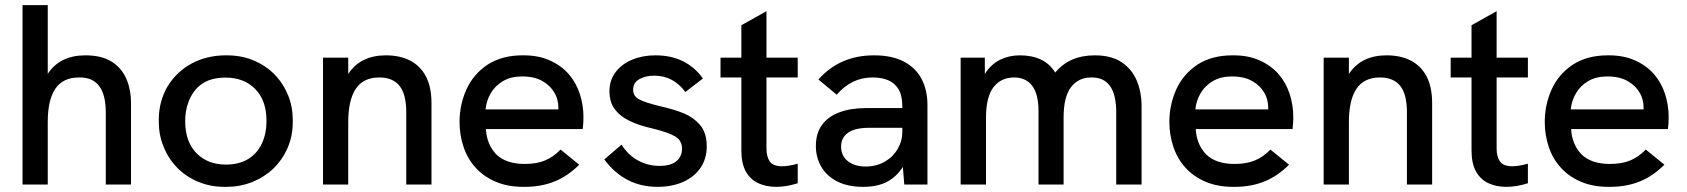

<svg xmlns="http://www.w3.org/2000/svg" viewBox="-20 -717 6554 746"><path d="M489 0H391V-280Q391 -418.5 286.5 -416Q225 -416 195.2 -372.5Q165.5 -329 165.5 -242.5V0H67.5V-697H165.5V-430Q212.5 -502 312 -502Q373 -502 412 -478.5Q451 -455 470 -412.8Q489 -370.5 489 -315.5Z M861 9H853Q797 9 750.5 -10.5Q702.5 -30.5 668.5 -65.5Q634 -100.5 615.5 -147.5Q597 -192 597 -243V-252.5Q597 -288 605.5 -319.5Q614.5 -353.5 631.5 -382Q648.5 -410 672.5 -432.5Q696 -455 725 -470.5Q754 -486 787.5 -494Q821 -502 857 -502H861Q918 -502 964.5 -482.5Q1012.5 -462.5 1046.5 -428Q1080.5 -393 1099.5 -346.5Q1117.5 -302 1117.5 -251V-243Q1117.5 -188.5 1097.5 -142.5Q1077 -95.5 1041.5 -61.5Q1006 -28 958.5 -9Q912 9 861 9ZM857 -77.5Q909.5 -77.5 944.8 -99.5Q980 -121.5 997.8 -160Q1015.5 -198.5 1015.5 -247Q1015.5 -326.5 971.8 -371Q928 -415.5 857 -415.5Q798.5 -415.5 762.8 -389.8Q727 -364 710.5 -315.5Q699.5 -284 699.5 -247Q699.5 -166.5 743.2 -122Q787 -77.5 857 -77.5Z M1656.5 0H1558.5V-280Q1558.5 -350.5 1532.5 -383.2Q1506.5 -416 1454 -416Q1391.5 -416 1362.2 -371.8Q1333 -327.5 1333 -242.5V0H1235V-493H1333V-429.5Q1380.5 -502 1479.5 -502Q1533.5 -502 1573.2 -481.8Q1613 -461.5 1634.8 -420.2Q1656.5 -379 1656.5 -315.5Z M2018.5 9H2014Q1953 9 1907 -10.5Q1859.5 -30.5 1828 -65.5Q1796.5 -100 1781 -146.5Q1765.5 -192.5 1765.5 -243.5Q1765.5 -309 1792 -369Q1819 -429 1875.5 -466.5Q1931.5 -502 2010 -502H2014.5Q2071.5 -502 2114.5 -483Q2159 -463.5 2188.5 -430.5Q2218 -397 2232.5 -353Q2247 -309.5 2247 -260.5Q2247 -239.5 2244 -215.5H1868Q1871 -156 1908.5 -117Q1946.5 -80 2019 -80Q2065 -80 2097.5 -93.5Q2130.5 -107 2158 -136L2230.5 -77Q2184.5 -31.5 2133.5 -11.5Q2082.5 9 2018.5 9ZM2149.5 -292V-299Q2149.5 -329 2135.5 -355H2135Q2119.5 -383.5 2088 -401.8Q2056.5 -420 2008.5 -420Q1965.5 -420 1935 -402.2Q1904.5 -384.5 1887.2 -355.5Q1870 -326.5 1866.5 -292Z M2534.5 9Q2407 9 2328 -97.5L2395 -155Q2421 -114 2459.5 -93.2Q2498 -72.5 2541.5 -72.5Q2587 -72.5 2608.5 -91Q2630 -109.5 2630 -139Q2630 -171 2603.5 -186.8Q2577 -202.5 2516.5 -217.5Q2408.5 -241.5 2372.5 -288Q2348 -316 2348 -362.5Q2348 -405.5 2372 -437Q2396 -468.5 2436.5 -485.2Q2477 -502 2526 -502Q2588 -502 2634.2 -478.8Q2680.5 -455.5 2711 -412L2643 -359.5Q2596 -423 2522.5 -423Q2488.5 -423 2464.2 -409.5Q2440 -396 2440 -368.5Q2440 -343.5 2463.2 -331Q2486.5 -318.5 2544 -304.5Q2601.5 -291.5 2638.2 -276Q2675 -260.5 2699.5 -232Q2726 -201 2726 -149Q2726 -100 2701.5 -64.5Q2677 -29 2633.8 -10Q2590.5 9 2534.5 9Z M2996 9Q2957 9 2926.2 -5.2Q2895.5 -19.5 2878 -50.5Q2860.5 -81.5 2860.5 -132V-416H2779.5V-493H2860.5V-619L2958 -673.5V-493H3079.5V-416H2958V-140.5Q2958 -108.5 2970.8 -89.8Q2983.5 -71 3019 -71Q3043.5 -71 3079.5 -81V-5Q3035 9 2996 9Z M3334 9Q3274 9 3233 -12Q3192 -33 3171 -69Q3150 -105 3150 -149.5Q3150 -199.5 3174.2 -232.2Q3198.5 -265 3242.2 -281Q3286 -297 3345 -297H3486Q3486 -327.5 3480.5 -348.5Q3475 -369.5 3457.5 -387.5Q3429 -416 3369.5 -416Q3288.5 -416 3231 -349L3160 -408Q3242.5 -502 3376 -502Q3446.5 -502 3492.5 -477.5Q3538.5 -453 3561 -409.8Q3583.5 -366.5 3583.5 -309.5V0H3493.5L3488 -68.5Q3463.5 -30 3426.2 -10.5Q3389 9 3334 9ZM3342.5 -70Q3385.5 -70 3417.8 -88.8Q3450 -107.5 3468 -138.5Q3486 -169.5 3486 -206V-220.5H3358.5Q3301.5 -220.5 3274.8 -201.2Q3248 -182 3248 -148Q3248 -110.5 3275 -90.2Q3302 -70 3342.5 -70Z M4415.5 0H4317V-280.5Q4317 -418 4219.5 -416Q4170 -416 4141.2 -378.2Q4112.5 -340.5 4112.5 -259.5V0H4015V-285.5Q4015 -352 3990.2 -384Q3965.5 -416 3920.5 -416Q3869 -416 3840 -378Q3811 -340 3811 -259.5V0H3712.5V-493H3806.5V-430Q3831.5 -468.5 3866.5 -485.2Q3901.5 -502 3942 -502Q4039 -502 4080 -435Q4135 -502 4233.5 -502Q4298 -502 4338 -475.2Q4378 -448.5 4396.8 -403.8Q4415.5 -359 4415.5 -304Z M4776.5 9H4772Q4711 9 4665 -10.5Q4617.5 -30.5 4586 -65.5Q4554.5 -100 4539 -146.5Q4523.5 -192.5 4523.5 -243.5Q4523.5 -309 4550 -369Q4577 -429 4633.5 -466.5Q4689.5 -502 4768 -502H4772.5Q4829.5 -502 4872.5 -483Q4917 -463.5 4946.5 -430.5Q4976 -397 4990.5 -353Q5005 -309.5 5005 -260.5Q5005 -239.5 5002 -215.5H4626Q4629 -156 4666.5 -117Q4704.5 -80 4777 -80Q4823 -80 4855.5 -93.5Q4888.5 -107 4916 -136L4988.5 -77Q4942.5 -31.5 4891.5 -11.5Q4840.5 9 4776.5 9ZM4907.5 -292V-299Q4907.5 -329 4893.5 -355H4893Q4877.5 -383.5 4846 -401.8Q4814.5 -420 4766.5 -420Q4723.5 -420 4693 -402.2Q4662.5 -384.5 4645.2 -355.5Q4628 -326.5 4624.5 -292Z M5544.5 0H5446.5V-280Q5446.5 -350.5 5420.5 -383.2Q5394.5 -416 5342 -416Q5279.5 -416 5250.2 -371.8Q5221 -327.5 5221 -242.5V0H5123V-493H5221V-429.5Q5268.5 -502 5367.5 -502Q5421.5 -502 5461.2 -481.8Q5501 -461.5 5522.8 -420.2Q5544.5 -379 5544.5 -315.5Z M5833 9Q5794 9 5763.2 -5.2Q5732.5 -19.5 5715 -50.5Q5697.5 -81.5 5697.5 -132V-416H5616.5V-493H5697.5V-619L5795 -673.5V-493H5916.5V-416H5795V-140.5Q5795 -108.5 5807.8 -89.8Q5820.5 -71 5856 -71Q5880.5 -71 5916.5 -81V-5Q5872 9 5833 9Z M6235 9H6230.5Q6169.5 9 6123.5 -10.5Q6076 -30.5 6044.5 -65.5Q6013 -100 5997.5 -146.5Q5982 -192.5 5982 -243.5Q5982 -309 6008.5 -369Q6035.5 -429 6092 -466.5Q6148 -502 6226.5 -502H6231Q6288 -502 6331 -483Q6375.5 -463.5 6405 -430.5Q6434.5 -397 6449 -353Q6463.5 -309.5 6463.5 -260.5Q6463.5 -239.5 6460.5 -215.5H6084.5Q6087.5 -156 6125 -117Q6163 -80 6235.5 -80Q6281.5 -80 6314 -93.5Q6347 -107 6374.5 -136L6447 -77Q6401 -31.5 6350 -11.5Q6299 9 6235 9ZM6366 -292V-299Q6366 -329 6352 -355H6351.5Q6336 -383.5 6304.5 -401.8Q6273 -420 6225 -420Q6182 -420 6151.5 -402.2Q6121 -384.5 6103.8 -355.5Q6086.5 -326.5 6083 -292Z"/></svg>

Font: Acari Sans Neue SemiBold
Style: Regular
Weight: 600
Designer: Alfredo Marco Pradil (font), Cristiano Sobral (main changes)
Foundry: Hanken Design Co. (font), Cristiano Sobral (main changes)
Version: Version 2.459;March 19, 2022;FontCreator 14.0.0.2808 64-bit;